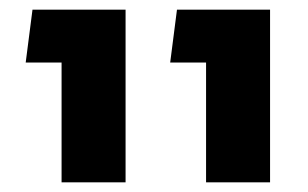

<svg xmlns="http://www.w3.org/2000/svg" viewBox="-20 -620 636 396"><path d="M405 -244V-491H331L345 -600H537V-244ZM107 -244V-491H33L47 -600H239V-244Z"/></svg>

Font: Noto Sans Hebrew Condensed SemiBold
Style: Regular
Weight: 600
Width: 3
Designer: Ben Nathan
Foundry: Google LLC
Version: Version 3.001; ttfautohint (v1.8.4.7-5d5b)